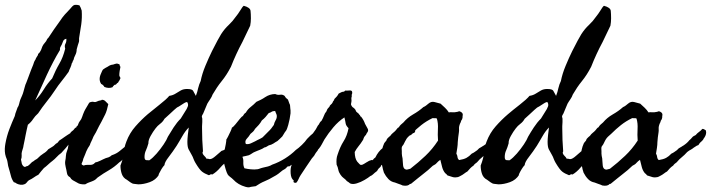

<svg xmlns="http://www.w3.org/2000/svg" viewBox="-21 -760 3028 818"><path d="M314.5 -230.5Q324.2 -228 328.6 -223.6Q332 -220.2 332 -215.8Q324.2 -205.1 322.8 -201.7Q321.3 -198.2 316.4 -196.3Q310.1 -186.5 303 -178Q295.9 -169.4 287.6 -161.6Q272.5 -147 257.8 -127.9Q251.5 -121.6 249 -118.2Q246.6 -114.7 240.2 -108.4Q228.5 -100.1 220.7 -91.3Q216.3 -86.4 211.7 -82.3Q207 -78.1 202.1 -74.2Q199.7 -72.3 197.5 -70.6Q195.3 -68.8 192.9 -66.9Q190.9 -64.9 188.5 -63Q186 -61 183.6 -58.6Q179.7 -54.7 174.8 -50.8Q172.9 -49.3 170.7 -47.6Q168.5 -45.9 166 -43.9Q160.2 -37.1 154.3 -30.3Q148.4 -23.4 142.6 -15.6Q132.3 -10.7 123 -3.9Q114.3 2.4 102.5 7.8Q97.7 10.7 93.3 17.1Q89.4 22.9 82 25.4Q74.2 28.3 65.4 26.9Q56.6 25.4 50.8 22.5Q44.4 18.1 43 17.6Q39.1 16.6 38.1 16.6Q28.8 3.4 25.4 -11.2Q23.4 -19 21.2 -26.9Q19 -34.7 16.6 -43Q14.6 -47.9 13.7 -53.2Q12.7 -58.6 11.7 -65.4L10.3 -73.2Q9.8 -75.2 9.3 -77.4Q8.8 -79.6 7.8 -82Q5.9 -86.9 3.9 -92.3Q2 -97.7 1 -103.5Q-1 -115.2 -0.5 -126.5Q0 -137.7 2 -148.4Q7.8 -180.7 19 -210Q30.3 -239.3 42 -265.6Q44.4 -277.8 47.4 -284.2Q50.3 -290.5 53.7 -301.8Q58.1 -307.1 60.5 -317.4Q61.5 -321.8 62.7 -326.2Q64 -330.6 65.4 -335Q66.9 -338.9 68.8 -343Q70.8 -347.2 72.8 -352.1Q76.7 -360.8 79.1 -370.1Q82.5 -381.3 84.5 -389.6Q85.4 -394.5 87.2 -398.9Q88.9 -403.3 90.8 -407.2Q94.7 -417.5 98.4 -427.2Q102.1 -437 105.5 -446.3Q108.9 -455.6 112.5 -464.8Q116.2 -474.1 120.1 -483.4Q121.1 -486.3 122.1 -489.3Q123 -492.2 124 -495.1Q126 -500.5 129.9 -505.9Q132.3 -512.7 134.8 -516.1Q138.7 -522 140.6 -525.4Q140.6 -530.8 144 -532.7Q146.5 -534.2 149.4 -539.1Q154.8 -547.4 156.7 -554.7Q158.7 -562 164.1 -570.3L175.8 -585Q176.8 -586.9 177.7 -588.9Q178.7 -590.8 179.7 -592.8Q182.1 -596.7 185.5 -599.6Q196.8 -617.2 209 -634.8L235.4 -671.9Q244.1 -685.5 254.9 -697.8Q265.6 -710 277.3 -721.7Q281.2 -726.6 286.6 -732.4Q292 -738.3 297.9 -739.3Q307.1 -740.2 317.4 -737.3Q320.3 -732.4 322.8 -727.1Q325.2 -721.7 327.1 -714.8Q329.1 -684.6 325.2 -656.2Q321.3 -627.9 316.4 -600.6Q315.4 -594.2 315.9 -591.3Q316.4 -588.4 315.4 -582Q313.5 -576.2 310.5 -566.9Q307.6 -557.6 305.7 -549.8Q305.7 -536.6 299.8 -525.4Q293.9 -514.6 292 -503.9Q289.1 -502 288.6 -497.6Q288.1 -493.2 285.2 -491.2Q282.7 -480 278.8 -471.7Q274.4 -462.9 271.5 -454.1Q264.2 -443.8 256.8 -434.1Q249.5 -424.3 241.7 -414.6Q233.9 -405.3 226.8 -395.3Q219.7 -385.3 212.9 -375Q195.8 -349.1 177.2 -326.2Q158.7 -303.2 141.6 -277.3Q127.9 -265.1 120.1 -252.9Q111.8 -239.7 97.7 -228.5Q95.2 -218.8 93 -208Q90.8 -197.3 88.4 -186Q86.4 -174.8 84 -163.1Q81.5 -151.4 79.1 -139.6Q78.6 -133.3 76.2 -126.5Q75.2 -123 74.2 -119.9Q73.2 -116.7 72.3 -113.3Q70.3 -106.4 71.3 -96.7Q71.8 -87.9 68.4 -80.1Q69.8 -76.2 70.8 -68.8Q71.3 -62.5 74.2 -57.6Q79.6 -48.8 85.9 -48.8Q93.3 -52.7 93.8 -52.2Q94.2 -51.8 96.7 -52.7Q101.6 -55.7 106.4 -60.5Q111.3 -65.4 115.2 -69.3Q120.6 -71.8 122.6 -73.7Q124 -75.2 127.9 -78.1Q130.9 -80.1 133.3 -81.1Q135.7 -82 137.7 -84Q151.9 -98.6 164.1 -106Q176.8 -113.3 184.6 -124L202.1 -134.8Q207.5 -137.7 212.4 -143.1Q216.8 -148.4 223.6 -151.4Q226.6 -155.3 227.5 -156.2Q228.5 -157.2 231.4 -161.1Q237.3 -165 243.2 -168.9Q249 -172.9 254.4 -176.8Q259.8 -180.7 265.9 -184.6Q272 -188.5 278.3 -192.4Q280.3 -197.3 284.7 -200.2Q289.1 -203.1 292 -206.1Q294.9 -209 296.9 -212.4Q299.3 -216.3 303.7 -216.8Q304.2 -221.2 308.1 -223.6Q312 -226.1 314.5 -230.5ZM261.7 -594.7H260.7Q252 -592.8 248.5 -585.9Q245.1 -579.1 242.2 -570.3Q240.2 -566.4 238.5 -563.5Q236.8 -560.5 235.8 -558.6Q233.9 -555.2 234.4 -546.9Q219.2 -522 205.6 -495.8Q191.9 -469.7 179.2 -442.4Q167 -415 154.3 -387.5Q141.6 -359.9 128.9 -332Q148.9 -352.1 165.5 -378.9Q173.8 -392.6 182.9 -404.3Q191.9 -416 201.2 -425.8Q208 -442.4 215.6 -458Q223.1 -473.6 231.4 -487.8Q247.6 -515.1 256.8 -552.7Q252.9 -564.9 257.8 -573.7Q262.7 -582.5 261.7 -594.7Z M477.5 -489.3 487.3 -486.3Q489.3 -483.9 489.3 -480.5Q489.3 -478 492.2 -475.6Q490.2 -466.8 488.8 -457.5Q487.3 -448.2 487.3 -439.5Q487.3 -436 489.7 -432.6Q492.2 -429.2 492.2 -426.8Q487.3 -415.5 484.9 -413.1Q482.4 -410.6 482.4 -408.2Q477.5 -406.2 475.1 -402.3Q472.7 -398.4 466.8 -398.4Q464.8 -395.5 462.4 -394Q459.5 -392.1 459 -388.7Q442.9 -381.8 423.8 -389.6Q418.5 -398.9 410.2 -402.3Q397.5 -420.9 409.2 -446.3Q411.1 -451.2 413.6 -456.5Q416 -461.9 418 -463.9Q428.2 -471.2 433.6 -473.6Q435.5 -474.6 437.7 -475.8Q439.9 -477.1 441.9 -478.5Q445.3 -481 452.1 -483.4Q455.1 -484.4 457.5 -484.4Q461.4 -484.4 464.8 -486.3Q466.8 -486.8 468.5 -487.3Q470.2 -487.8 471.7 -488.3Q475.6 -489.3 477.5 -489.3ZM331.1 -56.6 335.9 -54.7Q344.7 -58.6 357.4 -57.6Q370.6 -56.6 377.9 -61.5Q382.8 -65.4 384.8 -67.4Q387.7 -70.3 391.6 -69.3Q407.2 -75.2 418 -81.1Q429.2 -86.9 441.4 -89.8Q449.2 -92.8 455.1 -98.6Q475.1 -105 489 -116.7Q502.9 -128.4 519.5 -141.6Q533.2 -149.4 542.5 -155.3Q551.8 -161.1 562.5 -169.9Q564.9 -175.3 567.9 -177.2Q570.3 -178.7 573.2 -183.6Q590.8 -183.6 592.8 -169.9Q587.9 -159.2 579.6 -152.3Q570.8 -145 564.5 -136.7Q556.6 -131.8 551.8 -127.9Q546.9 -124 542 -116.2Q541.5 -116.2 536.1 -111.8Q531.2 -107.4 530.3 -107.4Q522.5 -98.1 518.6 -96.2Q514.6 -94.2 504.9 -85.9Q498.5 -75.2 487.3 -68.4Q466.3 -48.3 442.9 -34.7Q430.7 -27.8 419.9 -20.8Q409.2 -13.7 399.4 -6.8Q394.5 -3.9 392.6 -1.5Q390.6 1 385.7 4.9Q380.9 8.8 370.6 12.7Q360.4 16.6 352.5 19.5Q346.2 23.4 341.8 25.4Q319.8 26.4 308.6 18.6Q295.9 11.7 289.1 7.8Q282.2 3.9 277.3 -4.9Q266.1 -10.3 264.2 -22.9Q263.2 -29.8 261.7 -36.1Q260.3 -42.5 258.8 -48.8Q257.8 -53.7 256.8 -60.1Q255.9 -66.4 256.8 -73.2Q259.3 -84.5 259.8 -96.2Q260.3 -106.9 264.6 -117.2Q269 -127 270 -138.7Q271 -150.4 275.4 -160.2Q281.7 -169.9 280.8 -170.9Q280.3 -171.4 281.2 -173.8L285.6 -179.7Q287.1 -181.6 290 -186.5L295.9 -201.2Q300.3 -209.5 304.7 -214.8Q309.1 -220.7 312.5 -231.4Q314.9 -238.3 317.9 -242.2Q319.8 -244.6 321.5 -247.3Q323.2 -250 325.2 -252.9Q327.6 -257.8 330.1 -265.1Q331.1 -268.6 332.3 -271.7Q333.5 -274.9 335 -278.3Q337.9 -286.1 342.3 -293.9Q346.7 -301.8 351.6 -309.6Q355.5 -317.4 358.4 -321.3Q361.3 -325.2 370.1 -326.2Q374.5 -327.1 378.9 -325.7Q384.3 -324.2 388.7 -326.2Q401.4 -332 406.2 -332Q411.1 -332 413.1 -335Q423.3 -334.5 428.7 -328.1Q434.1 -322.3 440.4 -316.4Q434.6 -288.1 427.2 -272.9Q419.9 -257.8 411.1 -241.2Q406.2 -233.4 401.4 -223.6Q396.5 -213.9 392.6 -206.1Q387.7 -195.3 382.3 -187Q376 -177.2 373 -168L368.7 -158.7Q365.7 -152.8 364.3 -149.4Q363.3 -146 362.1 -142.8Q360.8 -139.6 358.9 -137.2Q356.9 -134.8 355.5 -132.1Q354 -129.4 352.5 -127Q349.6 -121.1 346.7 -115.2Q343.8 -109.4 341.8 -102.5Q336.9 -91.8 335.9 -88.4Q335.4 -87.4 335 -86.2Q334.5 -85 334 -84Q332 -73.2 328.1 -66.4Q324.2 -59.6 331.1 -56.6Z M858.4 -84Q865.2 -84 868.2 -83Q871.1 -82 873 -82Q882.8 -82 898.2 -95.9Q913.6 -109.9 922.9 -117.2Q942.9 -121.6 955.3 -142.8Q967.8 -164.1 983.4 -179.7Q1003.4 -199.7 1015.9 -215.6Q1028.3 -231.4 1037.1 -231.4Q1044.9 -231.4 1048.3 -224.1Q1052.7 -215.3 1054.7 -211.9Q1052.7 -210 1052.7 -206.1Q1052.7 -201.7 1050.8 -199.2Q1048.8 -196.3 1044.9 -193.4Q1041 -190.4 1038.1 -186.5L1028.3 -174.8Q1015.6 -162.1 1004.4 -142.6Q993.2 -123 982.2 -105.7Q971.2 -88.4 959 -81.1Q933.1 -64.5 917.5 -45.9Q902.3 -27.8 883.8 -16.6Q881.8 -16.6 881.3 -17.1Q880.9 -17.6 879.9 -17.6Q875.5 -17.6 873.5 -15.6Q871.6 -13.7 868.2 -13.7Q850.1 -20.5 839.4 -29.1Q828.6 -37.6 811.5 -66.4Q807.1 -73.7 803.7 -82.5Q800.3 -92.3 795.9 -99.6L782.7 -123.5Q777.3 -133.3 777.3 -156.2Q777.3 -166 779.3 -185.5Q781.2 -205.1 783.2 -216.8Q768.1 -201.7 755.4 -179.2Q749 -168.5 743.2 -158.2Q737.3 -147.9 731.4 -138.7Q715.8 -114.7 697.8 -91.3Q680.2 -68.8 679.7 -56.6Q673.8 -50.8 667 -39.6Q660.2 -28.3 656.5 -20.3Q652.8 -12.2 656.2 -15.6Q642.6 6.8 616.7 16.1Q590.8 25.4 568.4 25.4Q564 24.9 559.6 24.4Q555.2 23.9 550.8 23.4Q542.5 22.9 534.2 16.6L519.5 5.9Q503.9 -2 498 -18.6Q492.2 -35.2 492.2 -54.7Q504.4 -85.4 506.3 -109.9Q508.3 -133.8 517.6 -157.2Q531.2 -193.4 556.2 -221.7Q581.1 -250 608.4 -273.4Q630.4 -292 658.9 -314.2Q687.5 -336.4 700.2 -351.6Q715.8 -354 726.8 -361.1Q737.8 -368.2 749 -374.5Q760.3 -380.9 775.4 -380.9Q797.9 -380.9 801.8 -373Q805.7 -365.2 813.5 -351.6Q819.8 -367.7 823.2 -384.3Q825.2 -392.6 827.9 -400.4Q830.6 -408.2 834 -415Q839.8 -445.3 854 -479.5Q868.2 -513.7 882.3 -542.5Q894 -565.9 905.5 -587.2Q917 -608.4 920.9 -614.3Q936 -637.7 953.6 -653.8Q970.7 -669.9 983.4 -688.5Q993.2 -700.2 1002.4 -715.3Q1012.2 -731.9 1017.6 -735.4Q1044.9 -728 1046.4 -713.9Q1047.9 -699.7 1047.9 -681.6Q1047.9 -666 1044.9 -650.4L1011.7 -581.1Q998 -555.7 985.8 -529.3Q973.6 -502.9 962.9 -475.6Q944.8 -440.4 923.3 -414.1Q912.6 -400.9 903.1 -386.7Q893.6 -372.6 884.8 -357.4Q881.3 -347.2 874.5 -337.4Q871.1 -332.5 868.2 -327.9Q865.2 -323.2 862.3 -318.4L844.7 -276.4Q838.9 -268.6 838.9 -261.7Q840.8 -257.3 840.8 -253.9V-249Q840.8 -244.6 840.8 -240.2Q840.8 -235.8 840.3 -231.4Q839.8 -227.1 839.8 -222.4Q839.8 -217.8 839.8 -212.9Q839.8 -163.1 843.8 -115.2Q841.8 -111.8 841.8 -110.4Q841.8 -103.5 849.1 -96.2Q856.4 -89.4 858.4 -84ZM764.6 -321.3 740.2 -305.7Q732.9 -303.2 720.7 -291.5L700.2 -272.5L679.7 -253.9Q672.9 -241.2 661.1 -232.4Q649.4 -223.6 641.6 -212.9Q630.9 -199.2 620.6 -180.7Q610.4 -162.1 611.3 -149.4Q608.9 -140.6 606.2 -133.1Q603.5 -125.5 600.6 -119.1Q594.7 -106.9 594.7 -90.8Q594.7 -78.1 603 -77.6Q611.3 -77.1 615.2 -77.1Q629.9 -86.9 646.2 -105.7Q662.6 -124.5 676 -144.5Q689.5 -164.6 694.3 -177.7Q705.1 -196.3 718.8 -217.3Q732.4 -238.3 749 -254.9L774.4 -295.9Q775.4 -298.3 776.4 -300.5Q777.3 -302.7 778.3 -304.7Q780.3 -308.1 780.3 -313.5Q780.3 -319.8 776.4 -325.2Q772.5 -325.2 769.5 -323.7Q766.6 -322.3 764.6 -321.3Z M966.8 -215.8Q973.1 -219.2 982.4 -230.7Q991.7 -242.2 1000.5 -253.2Q1009.3 -264.2 1013.7 -265.6Q1016.6 -270.5 1019 -273.9Q1021.5 -277.3 1026.4 -280.3Q1034.2 -294.4 1046.9 -304.2Q1060.1 -314.5 1071.3 -326.2Q1080.6 -330.1 1090.1 -335Q1099.6 -339.8 1108.9 -346.2Q1127.9 -358.9 1151.4 -359.4Q1162.1 -354.5 1172.4 -356.4Q1182.1 -358.4 1191.4 -351.6Q1196.8 -342.3 1200.2 -340.3Q1203.6 -338.4 1206.1 -335Q1210 -322.8 1211.9 -318.8Q1214.4 -314.9 1214.8 -310.5Q1215.3 -303.2 1215.8 -298.1Q1216.3 -293 1216.8 -289.6Q1217.3 -283.2 1216.8 -277.3Q1213.9 -252.4 1207 -227.5Q1206.1 -224.6 1205.1 -221.7Q1204.1 -218.8 1203.1 -215.3Q1201.2 -209 1198.2 -204.1Q1190.9 -194.8 1188 -189Q1183.6 -181.2 1181.6 -178.7Q1175.8 -172.9 1170.7 -168Q1165.5 -163.1 1161.1 -159.2Q1156.7 -156.7 1152.3 -154.1Q1147.9 -151.4 1143.6 -148.4Q1135.3 -143.1 1124 -140.6L1115.2 -135.3Q1110.8 -132.3 1105.5 -131.8Q1096.7 -125.5 1085.9 -121.6Q1081.1 -119.6 1075.9 -117.7Q1070.8 -115.7 1065.4 -113.3Q1058.1 -110.4 1052.7 -106.4Q1047.4 -102.5 1039.1 -98.6Q1034.7 -97.2 1024.9 -95.2Q1015.6 -93.8 1011.7 -91.8Q1016.6 -82 1015.6 -67.4Q1015.1 -53.7 1020.5 -43Q1033.2 -40 1048.3 -38.6Q1063.5 -37.1 1077.1 -39.1Q1079.6 -39.6 1082.3 -40.5Q1085 -41.5 1087.9 -42.5Q1090.8 -43.5 1093.8 -44.4Q1096.7 -45.4 1099.6 -45.9Q1110.4 -47.9 1120.6 -50.8Q1130.9 -53.7 1138.7 -58.6Q1167 -68.4 1193.4 -85Q1219.7 -101.6 1239.3 -121.1Q1251 -128.9 1265.1 -142.6Q1279.3 -156.2 1287.1 -168Q1301.8 -183.6 1313 -192.4Q1324.2 -201.2 1334 -200.2Q1341.8 -200.2 1349.1 -190.9Q1356.4 -181.6 1347.7 -170.9Q1338.4 -165 1327.1 -153.3Q1316.4 -141.6 1304.7 -136.7Q1296.4 -131.3 1282.7 -115.2Q1269.5 -100.1 1260.7 -91.8Q1258.8 -89.8 1256.3 -87.4Q1253.9 -85 1250.5 -82.5Q1244.1 -77.6 1240.2 -72.3Q1225.1 -59.6 1210.9 -50.8Q1205.6 -52.7 1202.1 -48.8Q1197.8 -43.5 1194.3 -41Q1192.9 -40 1191.4 -39.1Q1189.9 -38.1 1188 -37.1Q1186 -36.1 1184.6 -35.2Q1183.1 -34.2 1181.6 -33.2Q1173.8 -26.4 1164.6 -19.5Q1155.3 -12.7 1145.5 -7.8Q1135.7 -2 1126 3.2Q1116.2 8.3 1106.4 12.2Q1096.7 16.1 1087.2 21.5Q1077.6 26.9 1068.4 33.2L1057.6 34.7Q1055.2 35.2 1052.7 35.4Q1050.3 35.6 1047.9 36.1Q1042.5 38.1 1037.6 38.1Q1032.7 38.1 1025.4 36.1Q993.2 27.3 972.7 4.9Q969.7 2 966.6 -0.7Q963.4 -3.4 960 -5.9Q952.1 -11.7 949.2 -16.6Q944.8 -23.9 940.2 -39.6Q935.5 -55.2 932.1 -71.5Q928.7 -87.9 928.7 -96.7Q931.6 -102.5 935.1 -116.9Q938.5 -131.3 940.9 -145.8Q943.4 -160.2 943.4 -166Q945.3 -168 950.9 -179Q956.5 -189.9 961.7 -201.4Q966.8 -212.9 966.8 -215.8ZM1124 -278.3Q1117.2 -269.5 1110.4 -261.7Q1103.5 -253.9 1094.7 -247.1Q1088.9 -236.3 1081.1 -227.5Q1073.2 -218.8 1065.4 -210.9Q1061.5 -203.1 1056.6 -198.7Q1051.8 -194.3 1045.9 -189.5Q1039.6 -178.7 1030.3 -168.9Q1021 -159.2 1026.4 -146.5Q1037.1 -144.5 1047.9 -149.4Q1058.6 -154.3 1066.4 -158.2Q1070.3 -160.6 1074.5 -162.6Q1078.6 -164.6 1082.5 -166.5Q1086.4 -168.5 1090.3 -170.4Q1094.2 -172.4 1097.7 -174.8L1123 -200.2Q1128.9 -205.6 1134.8 -212.9Q1137.2 -216.3 1139.9 -220Q1142.6 -223.6 1145.5 -227.5Q1147.9 -238.3 1153.3 -247.6Q1159.2 -257.3 1158.2 -267.6Q1157.7 -272 1154.8 -277.8Q1151.9 -283.7 1151.4 -287.1Q1141.1 -287.1 1136.2 -283.7Q1133.8 -281.7 1130.6 -280.5Q1127.4 -279.3 1124 -278.3Z M1566.4 -77.1Q1570.3 -82.5 1572.3 -84.5Q1574.7 -86.9 1578.1 -88.9Q1590.3 -114.7 1610.1 -129.9Q1629.9 -145 1652.3 -164.1Q1657.2 -164.1 1660.6 -167.5Q1664.1 -170.9 1668.9 -172.9Q1674.8 -178.2 1680.2 -181.6Q1684.6 -184.6 1687.5 -189.5Q1698.7 -194.8 1708.5 -204.1Q1718.8 -213.4 1728.5 -220.7Q1736.3 -222.7 1745.1 -218.8Q1749 -210.9 1748 -202.1Q1747.1 -193.4 1738.3 -192.4Q1735.4 -189.5 1731.9 -186.5Q1728.5 -183.6 1723.6 -182.6Q1713.9 -180.7 1710.9 -174.8Q1710.4 -165.5 1708.5 -163.6Q1706.5 -161.6 1706.1 -160.2Q1695.3 -142.1 1682.1 -129.2Q1668.9 -116.2 1657.2 -97.7Q1651.9 -94.2 1648.4 -86.9Q1630.9 -77.1 1622.6 -71.8Q1614.3 -66.4 1607.4 -58.6Q1601.6 -55.2 1601.6 -52.7Q1601.6 -50.8 1599.6 -48.8Q1589.8 -40.5 1588.4 -36.6Q1586.9 -32.7 1584 -30.3Q1579.1 -26.9 1575.4 -23.7Q1571.8 -20.5 1569.3 -18.1Q1563.5 -12.2 1556.6 -9.8Q1548.3 -2.9 1532.2 6.6Q1516.1 16.1 1499 21.2Q1481.9 26.4 1470.7 21.5L1463.9 16.1Q1461.9 14.6 1457 11.7Q1450.7 3.9 1442.9 -1.5Q1436 -6.3 1429.7 -15.6Q1422.4 -25.9 1420.4 -36.6Q1418.5 -47.9 1413.1 -58.6Q1410.6 -84 1417 -100.6Q1422.4 -117.2 1428.7 -131.6Q1435.1 -146 1442.9 -158.2Q1458 -181.6 1463.9 -213.9Q1453.1 -224.6 1451.7 -233.9Q1451.2 -238.8 1449.7 -245.1Q1448.2 -251.5 1446.3 -259.8Q1420.9 -243.2 1399.4 -217.8Q1377.9 -192.4 1361.3 -166L1349.6 -144.5Q1344.7 -135.3 1337.9 -127Q1333 -122.1 1333 -120.6Q1333 -119.1 1331.1 -117.2Q1327.1 -112.3 1324.7 -108.9Q1322.3 -105.5 1321.3 -103.5Q1320.3 -101.6 1319.3 -99.9Q1318.4 -98.1 1317.4 -96.7Q1314.5 -92.8 1312.5 -90.8Q1310.5 -88.9 1307.6 -85Q1293.9 -65.4 1282.7 -48.3L1259.8 -13.7Q1254.4 -5.4 1251 2.9Q1247.6 11.7 1241.2 18.6Q1231.4 19.5 1230 15.6Q1228.5 11.7 1230.5 8.8Q1218.8 1 1217.3 -21.5Q1215.8 -43.9 1221.7 -57.6Q1218.8 -66.4 1219.7 -67.4Q1220.7 -68.4 1220.7 -70.3Q1233.4 -87.9 1246.6 -105.5Q1259.8 -123 1274.4 -138.7Q1276.9 -142.1 1279.3 -145.5Q1281.7 -148.9 1283.7 -152.3Q1288.6 -159.7 1293.9 -165Q1302.2 -179.2 1314 -194.3Q1325.7 -209 1333 -224.6Q1338.4 -230 1340.3 -235.4Q1342.8 -241.2 1348.6 -245.1Q1352.1 -251 1354.7 -256.6Q1357.4 -262.2 1359.4 -267.6Q1362.3 -276.9 1370.1 -286.1Q1372.1 -293 1375 -296.9Q1377.9 -300.8 1382.8 -305.7Q1383.3 -310.1 1388.2 -314Q1393.1 -317.9 1395.5 -322.3Q1397.9 -329.1 1400.4 -331.1Q1403.3 -333.5 1403.3 -337.9Q1408.2 -342.8 1413.1 -348.1Q1418 -353.5 1421.9 -361.3Q1435.5 -369.1 1440.9 -369.1Q1446.3 -369.1 1449.2 -374Q1453.1 -374 1457.8 -374Q1462.4 -374 1467.8 -374.5Q1479 -375.5 1479.5 -367.2Q1480 -365.2 1479.5 -362.3Q1479 -360.8 1478.5 -359.4Q1478 -357.9 1477.5 -356.4Q1478 -347.7 1477.5 -347.2Q1476.6 -346.2 1476.6 -345.7Q1475.6 -341.8 1476.1 -338.9Q1476.6 -336.4 1476.6 -330.1Q1476.1 -326.2 1475.6 -323.2Q1475.1 -320.3 1474.6 -317.9Q1473.6 -313 1478.5 -306.6Q1481 -303.2 1484.4 -301.3Q1487.8 -299.3 1491.2 -294.9Q1493.7 -292.5 1494.6 -289.1Q1495.6 -285.6 1498 -283.2Q1500 -280.8 1503.9 -278.3Q1507.8 -275.9 1509.8 -271.5Q1515.1 -267.6 1513.2 -266.6Q1511.7 -265.6 1517.6 -262.7Q1528.8 -248.5 1534.2 -232.4Q1540.5 -220.2 1544.9 -212.9Q1549.8 -205.1 1544.9 -197.3Q1542 -194.3 1538.1 -185.5Q1533.7 -181.2 1530.3 -175.8Q1528.3 -172.4 1527.3 -168.5Q1526.9 -165 1524.4 -162.1Q1515.6 -147.9 1506.3 -136.7Q1497.1 -125.5 1490.2 -112.3Q1490.7 -84.5 1501 -71.3Q1512.7 -57.6 1515.6 -57.6Q1522 -56.6 1529.3 -61.5L1542 -69.3Q1543.9 -70.3 1545.7 -71.3Q1547.4 -72.3 1548.8 -73.2Q1551.8 -75.2 1555.7 -76.2Q1565.9 -79.6 1565.4 -78.6Q1564.9 -77.1 1566.4 -77.1Z M1950.7 -271.5 1949.7 -263.7Q1950.7 -260.3 1947.8 -252Q1942.9 -246.1 1941.9 -239.3Q1939.9 -235.4 1938.5 -232.4Q1937 -229.5 1936 -224.6Q1934.1 -218.8 1934.6 -210.9Q1935.1 -207 1934.8 -203.4Q1934.6 -199.7 1934.1 -196.3Q1932.1 -185.5 1931.2 -175.3Q1930.2 -165 1929.2 -154.3Q1929.2 -143.6 1927.2 -129.9Q1925.3 -116.2 1923.3 -105.5Q1927.7 -97.7 1928.2 -90.8Q1928.7 -83.5 1935.1 -78.1Q1954.6 -81.1 1966.3 -87.4Q1978 -93.8 1988.8 -105.5Q1996.6 -108.9 2001 -112.3Q2004.9 -115.7 2012.2 -120.1L2020 -127.9Q2031.7 -134.3 2033.2 -135.7Q2034.2 -136.7 2035.9 -137.7Q2037.6 -138.7 2039.6 -139.6Q2056.2 -150.4 2064.9 -162.1Q2072.3 -168 2077.1 -174.3Q2081.1 -179.7 2092.3 -184.6Q2098.6 -192.4 2106.4 -197.8Q2114.3 -203.1 2120.6 -210.9Q2126 -210.9 2128.4 -209Q2129.9 -208 2131.6 -207Q2133.3 -206.1 2135.3 -205.1Q2138.2 -197.3 2136.2 -189Q2134.3 -180.7 2129.4 -173.8Q2124.5 -167.5 2124.5 -166Q2124.5 -165 2123.5 -164.1Q2120.6 -160.6 2116.2 -156.7Q2111.8 -153.3 2108.9 -149.4Q2104 -140.6 2101.1 -140.6Q2098.1 -140.6 2096.2 -138.7Q2087.4 -133.3 2084 -130.9Q2080.1 -127.4 2072.8 -123Q2062.5 -117.7 2060.1 -115.2Q2057.6 -112.8 2056.2 -112.3Q2044.4 -99.1 2033.2 -90.3Q2022.9 -82.5 2011.2 -68.4Q2007.3 -65.4 2003.4 -62.5Q1999.5 -59.6 1996.6 -54.7Q1987.8 -48.8 1982.4 -43Q1977.1 -37.1 1970.2 -29.3Q1964.4 -26.4 1957.5 -21Q1949.2 -14.6 1942.9 -11.7Q1940.4 -10.3 1934.6 -7.3Q1929.7 -4.9 1925.3 -4.9Q1914.1 -2.9 1903.8 -6.8Q1894.5 -10.3 1885.3 -12.7Q1881.3 -18.6 1875.5 -22.5Q1866.7 -33.2 1862.8 -47.9Q1858.9 -62.5 1855 -79.1Q1846.2 -73.2 1840.3 -66.4Q1834.5 -59.1 1822.8 -53.7Q1813 -44.4 1802.7 -35.4Q1792.5 -26.4 1781.2 -18.1Q1770.5 -9.8 1759.3 -0.7Q1748 8.3 1736.8 17.6Q1729 25.4 1726.1 23.4Q1717.3 34.2 1694.8 30.3Q1687 26.4 1677.2 23.4Q1670.4 21.5 1661.6 17.6Q1645 14.6 1633.8 2.9Q1622.6 -8.8 1614.7 -24.4Q1611.8 -32.7 1610.4 -39.1Q1609.9 -42.5 1608.9 -46.4Q1607.9 -50.3 1606.9 -54.7Q1606.4 -63 1604 -67.9Q1602.1 -73.2 1604 -78.1Q1602.1 -80.6 1603 -84.5Q1604 -89.4 1604 -91.8Q1603 -105.5 1606.4 -121.1Q1609.9 -136.7 1615.7 -149.4Q1618.7 -154.3 1623.5 -159.2Q1626 -162.1 1626.5 -165Q1627 -167.5 1629.4 -169.9Q1631.8 -172.9 1635.3 -175.8Q1640.1 -179.7 1642.1 -181.6Q1644.5 -185.1 1647.2 -188.2Q1649.9 -191.4 1653.3 -193.8Q1656.7 -196.3 1659.7 -199.2Q1662.6 -202.1 1665.5 -205.1Q1668.9 -208.5 1670.9 -211.9Q1673.3 -215.8 1678.2 -217.8Q1682.1 -224.6 1687 -229Q1691.9 -233.4 1697.8 -238.3Q1714.4 -258.3 1738.8 -272.5Q1763.7 -286.6 1782.7 -303.7Q1789.6 -306.6 1794.4 -310.5Q1799.3 -314.5 1804.2 -318.4Q1816.4 -329.1 1830.6 -325.2L1856 -318.4Q1865.7 -309.6 1875 -300.8Q1884.3 -292 1891.1 -281.2Q1894.5 -281.7 1898.4 -282Q1902.3 -282.2 1906.7 -281.7Q1915.5 -280.8 1925.3 -283.2Q1928.2 -283.2 1931.2 -284.7Q1934.1 -286.1 1936 -286.1Q1950.7 -281.2 1950.7 -271.5ZM1821.8 -256.8Q1795.4 -244.1 1773.9 -227.1Q1752.4 -210 1732.9 -190.4Q1730.5 -188 1727.8 -185.8Q1725.1 -183.6 1722.7 -181.2Q1720.2 -179.2 1717.8 -176.8Q1715.3 -174.3 1713.4 -171.9Q1709.5 -167 1706.1 -160.2Q1702.6 -153.3 1699.7 -147.5Q1698.7 -145.5 1697.8 -143.8Q1696.8 -142.1 1695.8 -141.1Q1694.8 -140.1 1693.8 -138.7Q1692.9 -137.2 1691.9 -135.7Q1689.9 -130.9 1690.4 -126Q1690.9 -122.6 1690.9 -115.2V-105.5Q1690.9 -102.5 1691.9 -95.7Q1694.8 -85 1694.8 -74.2Q1694.8 -66.4 1696.3 -55.2Q1697.8 -43.9 1703.6 -40Q1710 -36.1 1715.8 -38.1Q1722.7 -40.5 1727.1 -41Q1761.2 -67.4 1791.5 -96.2Q1821.8 -125 1845.2 -161.1Q1843.3 -185.1 1844.7 -210.4Q1846.2 -234.4 1840.3 -254.9Q1836.4 -257.3 1831.1 -256.3Q1827.1 -255.9 1821.8 -256.8Z M2393.1 -84Q2399.9 -84 2402.8 -83Q2405.8 -82 2407.7 -82Q2417.5 -82 2432.9 -95.9Q2448.2 -109.9 2457.5 -117.2Q2477.5 -121.6 2490 -142.8Q2502.4 -164.1 2518.1 -179.7Q2538.1 -199.7 2550.5 -215.6Q2563 -231.4 2571.8 -231.4Q2579.6 -231.4 2583 -224.1Q2587.4 -215.3 2589.4 -211.9Q2587.4 -210 2587.4 -206.1Q2587.4 -201.7 2585.4 -199.2Q2583.5 -196.3 2579.6 -193.4Q2575.7 -190.4 2572.8 -186.5L2563 -174.8Q2550.3 -162.1 2539.1 -142.6Q2527.8 -123 2516.8 -105.7Q2505.9 -88.4 2493.7 -81.1Q2467.8 -64.5 2452.1 -45.9Q2437 -27.8 2418.5 -16.6Q2416.5 -16.6 2416 -17.1Q2415.5 -17.6 2414.6 -17.6Q2410.2 -17.6 2408.2 -15.6Q2406.2 -13.7 2402.8 -13.7Q2384.8 -20.5 2374 -29.1Q2363.3 -37.6 2346.2 -66.4Q2341.8 -73.7 2338.4 -82.5Q2335 -92.3 2330.6 -99.6L2317.4 -123.5Q2312 -133.3 2312 -156.2Q2312 -166 2314 -185.5Q2315.9 -205.1 2317.9 -216.8Q2302.7 -201.7 2290 -179.2Q2283.7 -168.5 2277.8 -158.2Q2272 -147.9 2266.1 -138.7Q2250.5 -114.7 2232.4 -91.3Q2214.8 -68.8 2214.4 -56.6Q2208.5 -50.8 2201.7 -39.6Q2194.8 -28.3 2191.2 -20.3Q2187.5 -12.2 2190.9 -15.6Q2177.2 6.8 2151.4 16.1Q2125.5 25.4 2103 25.4Q2098.6 24.9 2094.2 24.4Q2089.8 23.9 2085.4 23.4Q2077.1 22.9 2068.8 16.6L2054.2 5.9Q2038.6 -2 2032.7 -18.6Q2026.9 -35.2 2026.9 -54.7Q2039.1 -85.4 2041 -109.9Q2043 -133.8 2052.2 -157.2Q2065.9 -193.4 2090.8 -221.7Q2115.7 -250 2143.1 -273.4Q2165 -292 2193.6 -314.2Q2222.2 -336.4 2234.9 -351.6Q2250.5 -354 2261.5 -361.1Q2272.5 -368.2 2283.7 -374.5Q2294.9 -380.9 2310.1 -380.9Q2332.5 -380.9 2336.4 -373Q2340.3 -365.2 2348.1 -351.6Q2354.5 -367.7 2357.9 -384.3Q2359.9 -392.6 2362.5 -400.4Q2365.2 -408.2 2368.7 -415Q2374.5 -445.3 2388.7 -479.5Q2402.8 -513.7 2417 -542.5Q2428.7 -565.9 2440.2 -587.2Q2451.7 -608.4 2455.6 -614.3Q2470.7 -637.7 2488.3 -653.8Q2505.4 -669.9 2518.1 -688.5Q2527.8 -700.2 2537.1 -715.3Q2546.9 -731.9 2552.2 -735.4Q2579.6 -728 2581.1 -713.9Q2582.5 -699.7 2582.5 -681.6Q2582.5 -666 2579.6 -650.4L2546.4 -581.1Q2532.7 -555.7 2520.5 -529.3Q2508.3 -502.9 2497.6 -475.6Q2479.5 -440.4 2458 -414.1Q2447.3 -400.9 2437.7 -386.7Q2428.2 -372.6 2419.4 -357.4Q2416 -347.2 2409.2 -337.4Q2405.8 -332.5 2402.8 -327.9Q2399.9 -323.2 2397 -318.4L2379.4 -276.4Q2373.5 -268.6 2373.5 -261.7Q2375.5 -257.3 2375.5 -253.9V-249Q2375.5 -244.6 2375.5 -240.2Q2375.5 -235.8 2375 -231.4Q2374.5 -227.1 2374.5 -222.4Q2374.5 -217.8 2374.5 -212.9Q2374.5 -163.1 2378.4 -115.2Q2376.5 -111.8 2376.5 -110.4Q2376.5 -103.5 2383.8 -96.2Q2391.1 -89.4 2393.1 -84ZM2299.3 -321.3 2274.9 -305.7Q2267.6 -303.2 2255.4 -291.5L2234.9 -272.5L2214.4 -253.9Q2207.5 -241.2 2195.8 -232.4Q2184.1 -223.6 2176.3 -212.9Q2165.5 -199.2 2155.3 -180.7Q2145 -162.1 2146 -149.4Q2143.6 -140.6 2140.9 -133.1Q2138.2 -125.5 2135.3 -119.1Q2129.4 -106.9 2129.4 -90.8Q2129.4 -78.1 2137.7 -77.6Q2146 -77.1 2149.9 -77.1Q2164.6 -86.9 2180.9 -105.7Q2197.3 -124.5 2210.7 -144.5Q2224.1 -164.6 2229 -177.7Q2239.7 -196.3 2253.4 -217.3Q2267.1 -238.3 2283.7 -254.9L2309.1 -295.9Q2310.1 -298.3 2311 -300.5Q2312 -302.7 2313 -304.7Q2314.9 -308.1 2314.9 -313.5Q2314.9 -319.8 2311 -325.2Q2307.1 -325.2 2304.2 -323.7Q2301.3 -322.3 2299.3 -321.3Z M2801.3 -271.5 2800.3 -263.7Q2801.3 -260.3 2798.3 -252Q2793.5 -246.1 2792.5 -239.3Q2790.5 -235.4 2789.1 -232.4Q2787.6 -229.5 2786.6 -224.6Q2784.7 -218.8 2785.2 -210.9Q2785.6 -207 2785.4 -203.4Q2785.2 -199.7 2784.7 -196.3Q2782.7 -185.5 2781.7 -175.3Q2780.8 -165 2779.8 -154.3Q2779.8 -143.6 2777.8 -129.9Q2775.9 -116.2 2773.9 -105.5Q2778.3 -97.7 2778.8 -90.8Q2779.3 -83.5 2785.6 -78.1Q2805.2 -81.1 2816.9 -87.4Q2828.6 -93.8 2839.4 -105.5Q2847.2 -108.9 2851.6 -112.3Q2855.5 -115.7 2862.8 -120.1L2870.6 -127.9Q2882.3 -134.3 2883.8 -135.7Q2884.8 -136.7 2886.5 -137.7Q2888.2 -138.7 2890.1 -139.6Q2906.7 -150.4 2915.5 -162.1Q2922.9 -168 2927.7 -174.3Q2931.6 -179.7 2942.9 -184.6Q2949.2 -192.4 2957 -197.8Q2964.8 -203.1 2971.2 -210.9Q2976.6 -210.9 2979 -209Q2980.5 -208 2982.2 -207Q2983.9 -206.1 2985.8 -205.1Q2988.8 -197.3 2986.8 -189Q2984.9 -180.7 2980 -173.8Q2975.1 -167.5 2975.1 -166Q2975.1 -165 2974.1 -164.1Q2971.2 -160.6 2966.8 -156.7Q2962.4 -153.3 2959.5 -149.4Q2954.6 -140.6 2951.7 -140.6Q2948.7 -140.6 2946.8 -138.7Q2938 -133.3 2934.6 -130.9Q2930.7 -127.4 2923.3 -123Q2913.1 -117.7 2910.6 -115.2Q2908.2 -112.8 2906.7 -112.3Q2895 -99.1 2883.8 -90.3Q2873.5 -82.5 2861.8 -68.4Q2857.9 -65.4 2854 -62.5Q2850.1 -59.6 2847.2 -54.7Q2838.4 -48.8 2833 -43Q2827.6 -37.1 2820.8 -29.3Q2814.9 -26.4 2808.1 -21Q2799.8 -14.6 2793.5 -11.7Q2791 -10.3 2785.2 -7.3Q2780.3 -4.9 2775.9 -4.9Q2764.6 -2.9 2754.4 -6.8Q2745.1 -10.3 2735.8 -12.7Q2731.9 -18.6 2726.1 -22.5Q2717.3 -33.2 2713.4 -47.9Q2709.5 -62.5 2705.6 -79.1Q2696.8 -73.2 2690.9 -66.4Q2685.1 -59.1 2673.3 -53.7Q2663.6 -44.4 2653.3 -35.4Q2643.1 -26.4 2631.8 -18.1Q2621.1 -9.8 2609.9 -0.7Q2598.6 8.3 2587.4 17.6Q2579.6 25.4 2576.7 23.4Q2567.9 34.2 2545.4 30.3Q2537.6 26.4 2527.8 23.4Q2521 21.5 2512.2 17.6Q2495.6 14.6 2484.4 2.9Q2473.1 -8.8 2465.3 -24.4Q2462.4 -32.7 2460.9 -39.1Q2460.4 -42.5 2459.5 -46.4Q2458.5 -50.3 2457.5 -54.7Q2457 -63 2454.6 -67.9Q2452.6 -73.2 2454.6 -78.1Q2452.6 -80.6 2453.6 -84.5Q2454.6 -89.4 2454.6 -91.8Q2453.6 -105.5 2457 -121.1Q2460.4 -136.7 2466.3 -149.4Q2469.2 -154.3 2474.1 -159.2Q2476.6 -162.1 2477.1 -165Q2477.5 -167.5 2480 -169.9Q2482.4 -172.9 2485.8 -175.8Q2490.7 -179.7 2492.7 -181.6Q2495.1 -185.1 2497.8 -188.2Q2500.5 -191.4 2503.9 -193.8Q2507.3 -196.3 2510.3 -199.2Q2513.2 -202.1 2516.1 -205.1Q2519.5 -208.5 2521.5 -211.9Q2523.9 -215.8 2528.8 -217.8Q2532.7 -224.6 2537.6 -229Q2542.5 -233.4 2548.3 -238.3Q2564.9 -258.3 2589.4 -272.5Q2614.3 -286.6 2633.3 -303.7Q2640.1 -306.6 2645 -310.5Q2649.9 -314.5 2654.8 -318.4Q2667 -329.1 2681.2 -325.2L2706.5 -318.4Q2716.3 -309.6 2725.6 -300.8Q2734.9 -292 2741.7 -281.2Q2745.1 -281.7 2749 -282Q2752.9 -282.2 2757.3 -281.7Q2766.1 -280.8 2775.9 -283.2Q2778.8 -283.2 2781.7 -284.7Q2784.7 -286.1 2786.6 -286.1Q2801.3 -281.2 2801.3 -271.5ZM2672.4 -256.8Q2646 -244.1 2624.5 -227.1Q2603 -210 2583.5 -190.4Q2581.1 -188 2578.4 -185.8Q2575.7 -183.6 2573.2 -181.2Q2570.8 -179.2 2568.4 -176.8Q2565.9 -174.3 2564 -171.9Q2560.1 -167 2556.6 -160.2Q2553.2 -153.3 2550.3 -147.5Q2549.3 -145.5 2548.3 -143.8Q2547.4 -142.1 2546.4 -141.1Q2545.4 -140.1 2544.4 -138.7Q2543.5 -137.2 2542.5 -135.7Q2540.5 -130.9 2541 -126Q2541.5 -122.6 2541.5 -115.2V-105.5Q2541.5 -102.5 2542.5 -95.7Q2545.4 -85 2545.4 -74.2Q2545.4 -66.4 2546.9 -55.2Q2548.3 -43.9 2554.2 -40Q2560.5 -36.1 2566.4 -38.1Q2573.2 -40.5 2577.6 -41Q2611.8 -67.4 2642.1 -96.2Q2672.4 -125 2695.8 -161.1Q2693.8 -185.1 2695.3 -210.4Q2696.8 -234.4 2690.9 -254.9Q2687 -257.3 2681.6 -256.3Q2677.7 -255.9 2672.4 -256.8Z"/></svg>

Font: Fasthand
Style: Regular
Weight: 400
Designer: Danh Hong
Version: Version 8.002; ttfautohint (v1.8.3)